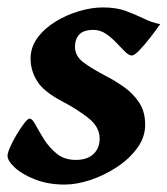

<svg xmlns="http://www.w3.org/2000/svg" viewBox="-32 -477 451 517"><path d="M399.4 -412.1Q389.2 -397.5 373.8 -377.4Q358.4 -357.4 344.2 -342.5Q330.1 -327.6 322.8 -327.6Q314.9 -327.6 304.4 -338.1Q293.9 -348.6 281.2 -362.1Q268.6 -375.5 253.2 -386Q237.8 -396.5 219.7 -396.5Q192.9 -396.5 181.4 -384Q169.9 -371.6 169.9 -351.1Q169.9 -326.7 191.4 -310.1Q212.9 -293.5 252 -272.9Q278.8 -259.3 303.2 -241.7Q327.6 -224.1 343.3 -200Q358.9 -175.8 358.9 -141.1Q358.9 -107.4 337.4 -78.1Q315.9 -48.8 282.5 -26.9Q249 -4.9 211.7 7.6Q174.3 20 142.6 20Q97.7 20 62.7 6.3Q27.8 -7.3 8.1 -25.6Q-11.7 -43.9 -11.7 -57.6Q-11.7 -64.9 -4.6 -81.1Q2.4 -97.2 12.9 -114.7Q23.4 -132.3 33.2 -145Q43 -157.7 47.9 -157.7Q54.7 -157.7 63.7 -140.9Q72.8 -124 86.4 -102.1Q100.1 -80.1 120.8 -63.2Q141.6 -46.4 171.9 -46.4Q202.6 -46.4 219.5 -62Q236.3 -77.6 236.3 -104Q236.3 -135.7 205.1 -159.9Q173.8 -184.1 137.2 -203.1Q85.4 -230 67.9 -258.8Q50.3 -287.6 50.3 -318.8Q50.3 -349.6 68.8 -375Q87.4 -400.4 117.2 -418.7Q147 -437 180.9 -447Q214.8 -457 245.6 -457Q281.2 -457 307.4 -447.3Q333.5 -437.5 355.5 -426.8Q377.4 -416 399.4 -412.1Z"/></svg>

Font: Gentium Book Plus
Style: Bold Italic
Weight: 700
Italic angle: -8°
Designer: Victor Gaultney, Annie Olsen, Iska Routamaa, Becca Hirsbrunner
Foundry: SIL International
Version: Version 6.101